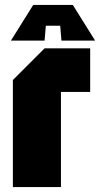

<svg xmlns="http://www.w3.org/2000/svg" viewBox="-20 -755 404 775"><path d="M32 0V-432L160 -560H344V-384H226V0ZM160 -591H24L114 -735H274L364 -591H228L223 -651H165Z"/></svg>

Font: Tektur Condensed ExtraBold
Style: Regular
Weight: 800
Width: 3
Designer: Adam Jagosz
Foundry: Adam Jagosz
Version: Version 1.005;gftools[0.9.30]